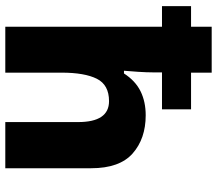

<svg xmlns="http://www.w3.org/2000/svg" viewBox="-66 -734 800 707"><g transform="rotate(90 333.5 -380.0)"><path d="M247 -760V-684H382V-577H246V-543Q246 -521 244 -490Q242 -459 240 -437H250Q277 -479 315.5 -498Q354 -517 404 -517Q490 -517 544.5 -469Q599 -421 599 -316V0H429V-268Q429 -382 352 -382Q292 -382 269.5 -337Q247 -292 247 -207V0H78V-577H2V-684H78V-760Z"/></g></svg>

Font: Noto Sans Canadian Aboriginal ExtraBold
Style: Regular
Weight: 800
Designer: Monotype Design Team, Typotheque's Kevin King
Foundry: Monotype Imaging Inc.
Version: Version 2.004; ttfautohint (v1.8.4.7-5d5b)